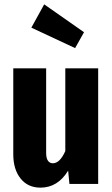

<svg xmlns="http://www.w3.org/2000/svg" viewBox="-20 -845 516 882"><path d="M431 0H299L293 -61Q245 17 166 17Q108 17 74.5 -25Q41 -67 41 -136V-531H192V-142Q192 -119 200 -107Q208 -95 223 -95Q255 -95 280 -151V-531H431ZM183 -825 366 -697 325 -624 124 -718Z"/></svg>

Font: Fira Sans Extra Condensed
Style: Bold
Weight: 700
Width: 1
Designer: Carrois Corporate & Edenspiekermann AG
Foundry: Carrois Corporate GbR & Edenspiekermann AG
Version: Version 4.203